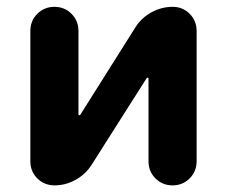

<svg xmlns="http://www.w3.org/2000/svg" viewBox="-20 -566 662 565"><path d="M417 -335Q417 -336.9 415 -337.4Q413.1 -337.9 412.1 -336.9L249 -80.1Q231.4 -52.7 202.1 -36.6Q172.9 -20.5 140.6 -20.5Q110.4 -20.5 89.8 -41Q69.3 -61.5 69.3 -91.8V-474.6Q69.3 -504.9 89.8 -525.4Q110.4 -545.9 140.1 -545.9Q169.9 -545.9 190.4 -525.4Q210.9 -504.9 210.9 -474.6V-229.5Q210.9 -227.5 212.9 -227.1Q214.8 -226.6 215.8 -227.5L378.9 -486.3Q396.5 -513.7 425.8 -529.8Q455.1 -545.9 488.3 -545.9Q517.6 -545.9 538.1 -525.4Q558.6 -504.9 558.6 -474.6V-91.8Q558.6 -61.5 538.1 -41Q517.6 -20.5 487.8 -20.5Q458 -20.5 437.5 -41Q417 -61.5 417 -91.8Z"/></svg>

Font: Gen Jyuu GothicX Bold
Style: Bold
Weight: 700
Designer: Ryoko NISHIZUKA (kana &amp; ideographs); Paul D. Hunt (Latin, Greek &amp; Cyrillic); Wenlong ZHANG (bopomofo); Sandoll C
Version: Version 1.058.20140828